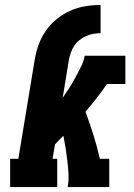

<svg xmlns="http://www.w3.org/2000/svg" viewBox="-20 -755 540 775"><path d="M21 0V-114H54L120 -513Q125 -544 135.5 -573.5Q146 -603 164.5 -630Q183 -657 209 -678Q235 -699 264.5 -712Q294 -725 325 -730Q356 -735 386 -735V-621Q372 -621 357 -618.5Q342 -616 327.5 -609.5Q313 -603 300.5 -593Q288 -583 279.5 -570Q271 -557 266 -542.5Q261 -528 258 -513L233 -360Q247 -380 260 -400.5Q273 -421 284.5 -442.5Q296 -464 307 -485.5Q318 -507 322 -530H486V-416H412Q392 -387 370 -359Q348 -331 325 -304Q342 -258 357 -210.5Q372 -163 383 -114H421V0H253Q258 -26 256.5 -52.5Q255 -79 252 -105Q249 -131 245 -156.5Q241 -182 236 -207Q227 -198 218.5 -189.5Q210 -181 202 -172L192 -114H211V0Z"/></svg>

Font: Iosevka Curly Slab HvObl
Style: Regular
Weight: 900
Italic angle: -9°
Monospace: yes
Designer: Belleve Invis
Foundry: Belleve Invis
Version: Version 11.1.0; ttfautohint (v1.8.3)